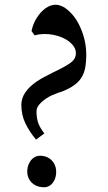

<svg xmlns="http://www.w3.org/2000/svg" viewBox="-20 -780 454 810"><path d="M70 -338Q70 -392 136 -437Q145 -443 154.5 -448.5Q164 -454 174 -459Q202 -473 207 -476Q258 -500 279.5 -516.5Q301 -533 300 -557Q300 -570 292.5 -582Q285 -594 272.5 -604Q260 -614 244 -621Q226 -629 205.5 -633Q185 -637 164.5 -636.5Q144 -636 126 -631L113 -649Q119 -679 135 -704.5Q151 -730 172 -745Q193 -760 214 -760Q246 -760 279.5 -725Q313 -690 331.5 -631Q350 -572 341 -504Q336 -464 312.5 -438Q289 -412 242 -394L224 -388Q213 -384 201 -379Q173 -366 153.5 -347.5Q134 -329 134 -311Q134 -282 141 -262Q148 -242 165 -220Q166 -219 167 -217L132 -191Q103 -226 86.5 -261Q70 -296 70 -338ZM95 -56Q95 -75 102.5 -90.5Q110 -106 122 -114.5Q134 -123 149 -123Q169 -123 184.5 -114Q200 -105 208.5 -89.5Q217 -74 217 -56Q217 -36 210 -21Q203 -6 191.5 2Q180 10 166 10Q144 10 128 1Q112 -8 103.5 -23Q95 -38 95 -56Z"/></svg>

Font: TMT Limkin
Style: Regular
Weight: 400
Designer: Gabriel Drozdov
Version: Version 1.000;Glyphs 3.1.2 (3151)